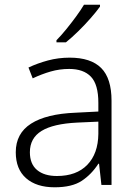

<svg xmlns="http://www.w3.org/2000/svg" viewBox="-20 -786 576 816"><path d="M276 -541Q366 -541 410 -497Q454 -453 454 -358V0H411L401 -90H398Q369 -45 327.5 -17.5Q286 10 212 10Q135 10 91 -28.5Q47 -67 47 -139Q47 -219 112 -260.5Q177 -302 301 -307L398 -312V-349Q398 -427 366.5 -460Q335 -493 274 -493Q233 -493 195 -482Q157 -471 119 -453L101 -499Q139 -517 183.5 -529Q228 -541 276 -541ZM308 -265Q206 -260 156.5 -229.5Q107 -199 107 -139Q107 -89 137.5 -63.5Q168 -38 222 -38Q305 -38 351 -85.5Q397 -133 398 -217V-269ZM405 -758Q390 -737 365.5 -709Q341 -681 313 -653.5Q285 -626 260 -606H220V-615Q239 -634 261 -661Q283 -688 303.5 -716Q324 -744 337 -766H405Z"/></svg>

Font: Noto Sans Lao UI Light
Style: Regular
Weight: 300
Designer: Monotype Design Team
Foundry: Monotype Imaging Inc.
Version: Version 2.000; ttfautohint (v1.8.4.7-5d5b)